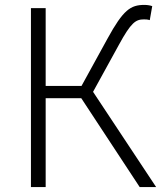

<svg xmlns="http://www.w3.org/2000/svg" viewBox="-20 -762 661 782"><path d="M106 0H166V-362H311L549 0H616L359 -388L464 -579C514 -671 533 -683 566 -683C573 -683 580 -683 590 -680L600 -737C592 -740 580 -742 568 -742C512 -742 482 -722 418 -605L312 -412H166V-729H106Z"/></svg>

Font: Noto Sans CJK SC Light
Style: Regular
Weight: 300
Designer: Ryoko NISHIZUKA 西塚涼子 (kana, bopomofo & ideographs); Paul D. Hunt (Latin, Greek & Cyrillic); Sandoll Communications 산돌커뮤니
Foundry: Adobe
Version: Version 2.004;hotconv 1.0.118;makeotfexe 2.5.65603